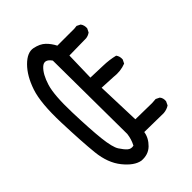

<svg xmlns="http://www.w3.org/2000/svg" viewBox="-233 -872 967 967"><g transform="rotate(-45 250.0 -388.5)"><path d="M181.6 3.9Q138.7 -3.9 96.7 -56.2Q54.7 -108.4 45.9 -191.4Q37.1 -274.4 32.2 -417Q27.3 -559.6 51.8 -632.3Q76.2 -705.1 118.2 -747.1Q160.2 -789.1 198.2 -781.2Q236.3 -773.4 257.3 -752.9Q278.3 -732.4 292 -705.1H413.1L430.7 -707L450.2 -697.3Q461.9 -681.6 460 -660.2L450.2 -640.6Q436.5 -630.9 420.9 -628.9L299.8 -627L295.9 -473.6Q338.9 -471.7 382.8 -470.7Q426.8 -469.7 465.8 -460Q477.5 -444.3 475.6 -422.9L465.8 -403.3Q426.8 -387.7 379.9 -393.6L299.8 -397.5L307.6 -165L424.8 -163.1L452.1 -165L471.7 -155.3Q483.4 -141.6 481.4 -120.1L471.7 -99.6Q454.1 -87.9 430.7 -85.9L293.9 -87.9Q288.1 -50.8 258.3 -21.5Q228.5 7.8 181.6 3.9ZM207 -78.1Q222.7 -108.4 226.6 -141.6L222.7 -668Q195.3 -707 167 -680.7Q138.7 -654.3 121.1 -597.2Q103.5 -540 107.4 -415Q111.3 -290 119.1 -218.8Q127 -147.5 143.1 -122.6Q159.2 -97.7 173.3 -85.4Q187.5 -73.2 207 -78.1Z"/></g></svg>

Font: JasonHandwriting2
Style: Regular
Weight: 400
Version: Version 1.05.10